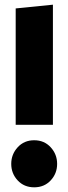

<svg xmlns="http://www.w3.org/2000/svg" viewBox="-20 -780 292 820"><path d="M206 -760V-247H47V-744ZM224 -80Q224 -39 196.5 -9.5Q169 20 126 20Q83 20 55.5 -9.5Q28 -39 28 -80Q28 -121 55.5 -151Q83 -181 126 -181Q169 -181 196.5 -151Q224 -121 224 -80Z"/></svg>

Font: Fira Sans Extra Condensed Black
Style: Regular
Weight: 900
Width: 1
Designer: Carrois Corporate & Edenspiekermann AG
Foundry: Carrois Corporate GbR & Edenspiekermann AG
Version: Version 4.203